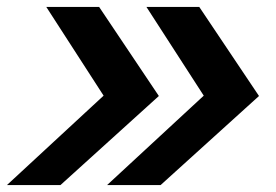

<svg xmlns="http://www.w3.org/2000/svg" viewBox="-32 -536 798 556"><path d="M278 0 558 -259 392 -516H545L718 -258L433 0ZM-12 0 268 -259 102 -516H255L428 -258L143 0Z"/></svg>

Font: Red Hat Text
Style: Bold Italic
Weight: 700
Italic angle: -12°
Designer: Pentagram / MCKL
Foundry: Pentagram / MCKL
Version: Version 1.003; Red Hat Text Bold Italic